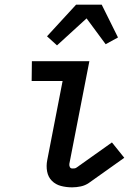

<svg xmlns="http://www.w3.org/2000/svg" viewBox="-20 -793 590 825"><path d="M290 12Q265 12 242 6Q219 0 203 -16Q187 -32 182.5 -56Q178 -80 183 -105L249 -445H116L117 -530H364L278 -89Q277 -82 280 -75.5Q283 -69 291 -69Q295 -69 300 -69.5Q305 -70 309 -73L461 -181L514 -115L362 -7Q346 4 327 8Q308 12 290 12ZM225 -598 182 -637 307 -773H417L487 -632L434 -603L352 -714Z"/></svg>

Font: Lode Dark Term
Style: Bold Italic
Weight: 700
Italic angle: -11°
Monospace: yes
Designer: Belleve Invis
Foundry: Belleve Invis
Version: Version 29.2.0